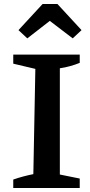

<svg xmlns="http://www.w3.org/2000/svg" viewBox="-20 -936 449 956"><path d="M46 0V-42Q72 -51 96.5 -57.5Q121 -64 146 -69L156 -593L46 -619V-664H377V-623Q355 -614 330 -607Q305 -600 278 -596V-67L377 -47V0ZM266 -916 386 -786 342 -745 228 -832 116 -745 72 -786 192 -916Z"/></svg>

Font: Piazzolla Thin
Style: Bold
Weight: 700
Version: Version 2.005